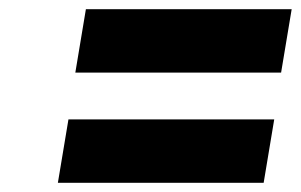

<svg xmlns="http://www.w3.org/2000/svg" viewBox="-20 -565 655 418"><path d="M129 -305H577L554 -167H106ZM167 -545H615L592 -407H144Z"/></svg>

Font: Exo ExtraBold
Style: Italic
Weight: 800
Italic angle: -9°
Designer: Natanael Gama
Foundry: Natanael Gama
Version: Version 1.500; ttfautohint (v1.6)